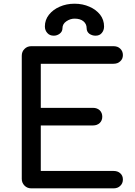

<svg xmlns="http://www.w3.org/2000/svg" viewBox="-20 -1035 740 1055"><path d="M152.3 0Q129.9 0 115.2 -14.6Q99.6 -30.3 99.6 -51.8Q99.6 -277.3 99.6 -728.5Q99.6 -752 115.2 -766.6Q129.9 -781.2 152.3 -781.2Q302.7 -781.2 603.5 -781.2Q627 -781.2 640.6 -767.6Q655.3 -753.9 655.3 -732.4Q655.3 -710.9 640.6 -698.2Q627 -684.6 603.5 -684.6Q470.7 -684.6 204.1 -684.6Q204.1 -624 204.1 -442.4Q275.4 -442.4 491.2 -442.4Q513.7 -442.4 528.3 -428.7Q542 -415 542 -393.6Q542 -373 528.3 -359.4Q513.7 -345.7 491.2 -345.7Q395.5 -345.7 204.1 -345.7Q204.1 -283.2 204.1 -95.7Q303.7 -95.7 603.5 -95.7Q627 -95.7 640.6 -83Q655.3 -70.3 655.3 -48.8Q655.3 -27.3 640.6 -13.7Q627 0 603.5 0Q453.1 0 152.3 0ZM275.4 -838.9Q252.9 -838.9 240.2 -853.5Q226.6 -868.2 226.6 -889.6Q226.6 -925.8 249 -954.1Q271.5 -982.4 307.6 -998Q344.7 -1014.6 389.6 -1014.6Q434.6 -1014.6 471.7 -998Q507.8 -982.4 530.3 -954.1Q551.8 -925.8 551.8 -889.6Q551.8 -868.2 539.1 -853.5Q527.3 -838.9 504.9 -838.9Q486.3 -838.9 470.7 -849.6Q456.1 -861.3 456.1 -879.9Q456.1 -903.3 438.5 -918Q420.9 -932.6 389.6 -932.6Q366.2 -932.6 344.7 -918Q323.2 -903.3 323.2 -879.9Q323.2 -861.3 307.6 -849.6Q293 -838.9 275.4 -838.9Z"/></svg>

Font: Abed
Style: Bold
Weight: 700
Designer: Johan Aakerlund
Version: Version 3.105